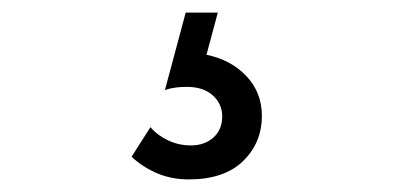

<svg xmlns="http://www.w3.org/2000/svg" viewBox="-20 -30 629 305"><path d="M189 219 219 172Q230 185 247 193Q264 201 283 201Q305 201 319 188.5Q333 176 333 155Q333 135 318 121.5Q303 108 277 108Q268 108 259.5 109Q251 110 242 113L275 -10H326L308 57Q347 65 371.5 91Q396 117 396 154Q396 197 366 226Q336 255 280 255Q252 255 229 245Q206 235 189 219Z"/></svg>

Font: Wix Madefor Text
Style: Regular
Weight: 400
Designer: Dalton Maag Ltd
Foundry: Dalton Maag Ltd
Version: Version 3.100